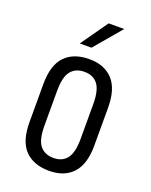

<svg xmlns="http://www.w3.org/2000/svg" viewBox="-135 -779 679 861"><g transform="rotate(20 204.5 -348.5)"><path d="M49.8 -168V-349.1Q49.8 -439.9 90.8 -482.4Q131.8 -524.9 206.1 -524.9Q278.3 -524.9 318.4 -481.9Q358.9 -438.5 358.9 -349.1V-168Q358.9 -78.6 318.4 -35.2Q278.3 7.8 206.1 7.8Q131.8 7.8 90.8 -34.7Q49.8 -77.1 49.8 -168ZM291 -175.8V-340.8Q291 -407.2 269 -435.5Q247.1 -463.9 205.1 -463.9Q163.1 -463.9 140.6 -436Q118.2 -408.7 118.2 -340.8V-175.8Q118.2 -108.4 140.6 -81.1Q163.1 -53.2 205.1 -53.2Q247.1 -53.2 269 -81.5Q291 -109.9 291 -175.8ZM231.9 -705.1H306.2L196.8 -576.2H141.1Z"/></g></svg>

Font: D-DIN Condensed
Style: Regular
Weight: 400
Width: 3
Designer: Charles Nix
Foundry: Datto Inc.
Version: Version 1.00